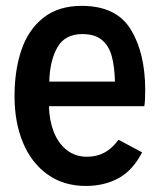

<svg xmlns="http://www.w3.org/2000/svg" viewBox="-20 -613 537 645"><path d="M464.8 -256.3H144.5Q145.5 -208.5 160.6 -169.9Q175.8 -131.3 204.3 -108.9Q232.9 -86.4 272.5 -86.4Q337.9 -86.4 377.9 -143.6L457.5 -101.1Q425.3 -39.6 377.4 -13.9Q329.6 11.7 268.1 11.7Q193.8 11.7 139.6 -27.1Q85.4 -65.9 57.1 -134Q28.8 -202.1 28.8 -289.6Q28.8 -376.5 51.8 -444.6Q74.7 -512.7 125.2 -553Q175.8 -593.3 254.4 -593.3Q370.6 -593.3 419.2 -514.2Q467.8 -435.1 467.8 -310.1Q467.8 -272.5 464.8 -256.3ZM145.5 -338.9H366.2Q364.7 -390.6 355.2 -425Q345.7 -459.5 322 -479Q298.3 -498.5 256.8 -498.5Q198.2 -498.5 172.9 -454.1Q147.5 -409.7 145.5 -338.9Z"/></svg>

Font: Decalotype Medium
Style: Regular
Weight: 500
Designer: Alfredo Marco Pradil
Foundry: Alfredo Marco Pradil
Version: Version 1.0